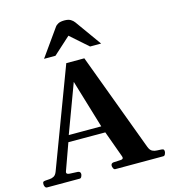

<svg xmlns="http://www.w3.org/2000/svg" viewBox="-140 -1067 1040 1174"><g transform="rotate(-15 379.5 -479.5)"><path d="M11.2 0Q3.4 0 -1 -7.6Q-5.4 -15.1 -5.4 -24.9Q-5.4 -36.1 -1.7 -39.1Q2 -42 12.2 -43Q24.4 -44.4 38.8 -44.9Q53.2 -45.4 66.2 -52.5Q79.1 -59.6 86.9 -80.6L321.3 -703.6H435.5L667.5 -80.6Q675.8 -58.6 689.7 -51.5Q703.6 -44.4 719 -44.4Q734.4 -44.4 746.1 -43Q756.3 -42 760 -39.1Q763.7 -36.1 763.7 -24.9Q763.7 -19.5 759.5 -9.8Q755.4 0 747.1 0H443.4Q435.1 0 430.9 -9.8Q426.8 -19.5 426.8 -24.9Q426.8 -41 442.9 -43Q471.7 -44.4 488.3 -45.2Q504.9 -45.9 504.9 -56.6Q504.9 -60.1 503.4 -64.5L436 -250L460.4 -232.9L191.9 -233.4L216.3 -254.9L147.9 -64.5Q146.5 -61 146.5 -58.1Q146.5 -46.4 167.5 -45.4Q188.5 -44.4 218.3 -43Q234.4 -41 234.4 -24.9Q234.4 -19.5 230.2 -9.8Q226.1 0 217.8 0ZM220.7 -271 212.4 -274.9H444.3L429.2 -270.5L335.9 -581.1ZM196.8 -764.2 317.4 -934.1Q324.7 -944.8 338.6 -951.9Q352.5 -959 377.4 -959Q402.8 -959 417 -950.2Q431.2 -941.4 439.5 -929.7L558.1 -764.2H488.3L377.4 -862.3L269 -764.2Z"/></g></svg>

Font: Gelasio
Style: Bold
Weight: 700
Designer: Eben Sorkin
Foundry: Eben Sorkin
Version: Version 1.008